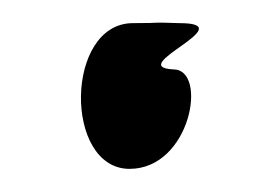

<svg xmlns="http://www.w3.org/2000/svg" viewBox="-20 -154 242 166"><path d="M92 -8C145 -8 160 -94 130 -94C87 -96 191 -134 135 -134C105 -135 125 -134 95 -134C36 -134 35 -8 92 -8Z"/></svg>

Font: Getaway
Style: Regular
Weight: 400
Version: Version 0.1